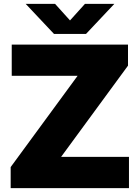

<svg xmlns="http://www.w3.org/2000/svg" viewBox="-20 -970 720 990"><path d="M35 0V-108.5L407.5 -616.5L408.5 -579H40.5V-740H640V-631.5L267.5 -123.5L266.5 -161H645V0ZM258.5 -795 112.5 -950H264L356.5 -847.5H325.5L418 -950H569.5L423.5 -795Z"/></svg>

Font: Encode Sans SC SemiExpanded ExtraBold
Style: Regular
Weight: 800
Width: 6
Designer: Multiple Designers
Foundry: Impallari Type
Version: Version 3.002